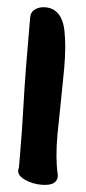

<svg xmlns="http://www.w3.org/2000/svg" viewBox="-53 -768 355 797"><g transform="rotate(5 124.5 -369.5)"><path d="M213.9 -54.7Q215.8 -46.9 215.8 -43Q215.8 -2 150.4 -2Q113.3 -2 81.5 -16.6Q49.8 -31.2 49.8 -52.7Q49.8 -59.6 51.8 -63.5V-109.4Q51.8 -215.8 47.9 -331.5Q43.9 -447.3 43.9 -684.6V-688.5Q43.9 -712.9 61.5 -725.1Q79.1 -737.3 103.5 -737.3Q124 -737.3 139.6 -729.5Q177.7 -710 190.4 -647.9Q203.1 -585.9 203.1 -492.2Q203.1 -475.6 202.6 -445.8Q202.1 -416 202.1 -403.3Q202.1 -367.2 200.7 -304.2Q199.2 -241.2 199.2 -214.8Q199.2 -118.2 213.9 -54.7Z"/></g></svg>

Font: Essays1743
Style: Bold
Weight: 700
Designer: Based on the typeface in a 1743 English translation of the essays of Montaigne.  PostScript/TrueType font designed by Jo
Version: Version 002.100